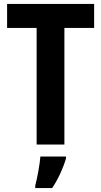

<svg xmlns="http://www.w3.org/2000/svg" viewBox="-20 -734 514 975"><path d="M307 0V-592H458V-714H16V-592H166V0ZM315 71V61H185C182 101 169 172 159 208V221H245C275 176 300 122 315 71Z"/></svg>

Font: Noto Sans Georgian Condensed Bold
Style: Regular
Weight: 700
Width: 3
Designer: Monotype Design Team, Akaki Razmadze
Foundry: Google LLC
Version: Version 2.005